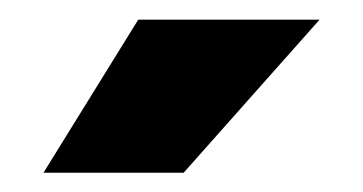

<svg xmlns="http://www.w3.org/2000/svg" viewBox="-20 -752 371 196"><path d="M121.1 -731.9H306.2L167.5 -575.7H24.4Z"/></svg>

Font: Heebo Black
Style: Regular
Weight: 900
Designer: Oded Ezer
Foundry: Ezer Type House
Version: Version 3.100